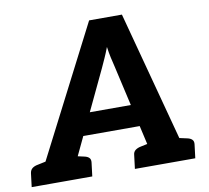

<svg xmlns="http://www.w3.org/2000/svg" viewBox="-103 -816 984 905"><g transform="rotate(-10 389.0 -363.5)"><path d="M7 0 380 -727H537L731 0H611Q591 0 579 -9.5Q567 -19 565 -34L460 -495Q455 -515 450 -537.5Q445 -560 441 -589Q430 -560 420 -538Q410 -516 400 -494L182 -34Q176 -21 161.5 -10.5Q147 0 127 0ZM102 0 110 -69H218L209 0ZM215 -195 242 -300H562V-195ZM513 0 522 -69H637L629 0ZM-23 0 -15 -65Q-13 -80 -3 -88Q7 -96 24 -99L76 -110L75 0ZM169 0 196 -110 245 -99Q261 -96 269 -88Q277 -80 275 -65L267 0ZM471 0 479 -65Q480 -80 490.5 -88Q501 -96 517 -99L569 -110V0ZM662 0 689 -110 739 -99Q754 -96 762 -88Q770 -80 768 -65L760 0Z"/></g></svg>

Font: Aleo ExtraBold
Style: Italic
Weight: 800
Italic angle: -7°
Designer: Alessio Laiso
Foundry: Alessio Laiso
Version: Version 2.001;gftools[0.9.29]